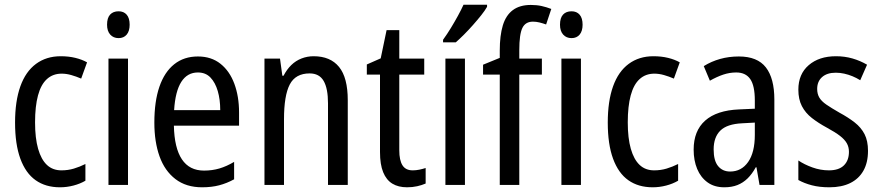

<svg xmlns="http://www.w3.org/2000/svg" viewBox="-20 -786 3743 816"><path d="M235 10Q174 10 131.5 -20Q89 -50 66.5 -111.5Q44 -173 44 -265Q44 -356 66.5 -419Q89 -482 133 -514.5Q177 -547 238 -547Q272 -547 300.5 -540Q329 -533 350 -521L325 -452Q304 -461 283 -467Q262 -473 242 -473Q205 -473 179.5 -450Q154 -427 141.5 -380.5Q129 -334 129 -266Q129 -199 142 -153.5Q155 -108 179.5 -85Q204 -62 241 -62Q269 -62 294 -69.5Q319 -77 343 -89V-18Q321 -5 292.5 2.5Q264 10 235 10Z M524 -537V0H441V-537ZM484 -738Q506 -738 518.5 -723.5Q531 -709 531 -681Q531 -654 518.5 -639Q506 -624 484 -624Q462 -624 448.5 -639Q435 -654 435 -681Q435 -710 448 -724Q461 -738 484 -738Z M821 -546Q878 -546 917 -515Q956 -484 976 -430Q996 -376 996 -308V-252H719Q721 -157 753 -109Q785 -61 847 -61Q882 -61 912.5 -70Q943 -79 975 -98V-24Q944 -7 911.5 1.5Q879 10 839 10Q771 10 725.5 -25Q680 -60 658 -121.5Q636 -183 636 -265Q636 -355 657.5 -417.5Q679 -480 720.5 -513Q762 -546 821 -546ZM821 -478Q776 -478 750.5 -438Q725 -398 720 -318H916Q916 -363 905.5 -399Q895 -435 874.5 -456.5Q854 -478 821 -478Z M1313 -547Q1384 -547 1421 -501.5Q1458 -456 1458 -360V0H1374V-347Q1374 -410 1355.5 -442Q1337 -474 1296 -474Q1236 -474 1211.5 -427Q1187 -380 1187 -279V0H1104V-537H1170L1180 -464H1185Q1199 -491 1218 -509.5Q1237 -528 1261.5 -537.5Q1286 -547 1313 -547Z M1734 -62Q1748 -62 1762.5 -65Q1777 -68 1789 -72V-6Q1773 1 1753 5.5Q1733 10 1710 10Q1673 10 1647.5 -5.5Q1622 -21 1608.5 -54Q1595 -87 1595 -140V-469H1539V-512L1598 -538L1623 -658H1677V-537H1783V-469H1677V-147Q1677 -105 1690.5 -83.5Q1704 -62 1734 -62Z M1956 0H1873V-537H1956ZM2050 -757Q2041 -741 2025 -721Q2009 -701 1990 -679.5Q1971 -658 1952 -639Q1933 -620 1917 -606H1863V-617Q1881 -642 1896.5 -667.5Q1912 -693 1926 -718.5Q1940 -744 1950 -766H2050Z M2283 -469H2187V0H2104V-469H2033V-511L2104 -540V-571Q2104 -635 2117 -678Q2130 -721 2159.5 -743Q2189 -765 2236 -765Q2261 -765 2281.5 -760.5Q2302 -756 2323 -748L2301 -682Q2287 -687 2273 -690.5Q2259 -694 2245 -694Q2213 -694 2200 -667Q2187 -640 2187 -573V-537H2283ZM2449 -537V0H2366V-537ZM2409 -738Q2431 -738 2443.5 -723.5Q2456 -709 2456 -681Q2456 -654 2443.5 -639Q2431 -624 2409 -624Q2387 -624 2373.5 -639Q2360 -654 2360 -681Q2360 -710 2373 -724Q2386 -738 2409 -738Z M2754 10Q2693 10 2650.5 -20Q2608 -50 2585.5 -111.5Q2563 -173 2563 -265Q2563 -356 2585.5 -419Q2608 -482 2652 -514.5Q2696 -547 2757 -547Q2791 -547 2819.5 -540Q2848 -533 2869 -521L2844 -452Q2823 -461 2802 -467Q2781 -473 2761 -473Q2724 -473 2698.5 -450Q2673 -427 2660.5 -380.5Q2648 -334 2648 -266Q2648 -199 2661 -153.5Q2674 -108 2698.5 -85Q2723 -62 2760 -62Q2788 -62 2813 -69.5Q2838 -77 2862 -89V-18Q2840 -5 2811.5 2.5Q2783 10 2754 10Z M3120 -546Q3199 -546 3235 -499.5Q3271 -453 3271 -363V0H3208L3195 -75H3192Q3176 -46 3157 -27.5Q3138 -9 3114 0.5Q3090 10 3058 10Q3016 10 2987 -11Q2958 -32 2943 -68Q2928 -104 2928 -150Q2928 -230 2977 -273.5Q3026 -317 3121 -321L3188 -324V-359Q3188 -422 3168.5 -450Q3149 -478 3109 -478Q3081 -478 3054 -469Q3027 -460 2997 -443L2971 -505Q3003 -525 3040.5 -535.5Q3078 -546 3120 -546ZM3134 -262Q3070 -259 3041.5 -231Q3013 -203 3013 -151Q3013 -103 3032 -80Q3051 -57 3083 -57Q3131 -57 3159.5 -97.5Q3188 -138 3188 -213V-265Z M3669 -145Q3669 -95 3649.5 -60.5Q3630 -26 3593.5 -8Q3557 10 3505 10Q3463 10 3430.5 1.5Q3398 -7 3373 -21V-104Q3398 -87 3432.5 -74.5Q3467 -62 3503 -62Q3545 -62 3566.5 -83Q3588 -104 3588 -141Q3588 -161 3579 -177Q3570 -193 3550 -208.5Q3530 -224 3495 -243Q3458 -263 3430.5 -284.5Q3403 -306 3388 -335Q3373 -364 3373 -405Q3373 -471 3417 -509Q3461 -547 3533 -547Q3570 -547 3603 -537.5Q3636 -528 3665 -511L3636 -445Q3620 -455 3603 -462Q3586 -469 3568 -473Q3550 -477 3532 -477Q3495 -477 3474 -458.5Q3453 -440 3453 -408Q3453 -387 3462 -371.5Q3471 -356 3492 -341.5Q3513 -327 3548 -307Q3585 -287 3612.5 -265.5Q3640 -244 3654.5 -215.5Q3669 -187 3669 -145Z"/></svg>

Font: Noto Sans Display Condensed
Style: Regular
Weight: 400
Width: 3
Designer: Monotype Design Team
Foundry: Monotype Imaging Inc.
Version: Version 2.003